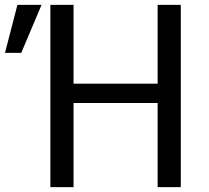

<svg xmlns="http://www.w3.org/2000/svg" viewBox="-39 -765 855 785"><path d="M167 0V-745.1H261.7V-422.9H605.5V-745.1H700.2V0H605.5V-343.8H261.7V0ZM-18.6 -548.8 32.2 -745.1H130.9L47.9 -548.8Z"/></svg>

Font: Gothic A1 Medium
Style: Regular
Weight: 500
Designer: HanYang I&C Co.,Ltd.
Foundry: HanYang I&C Co.,Ltd.
Version: Version 2.50